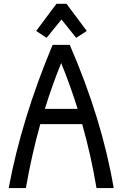

<svg xmlns="http://www.w3.org/2000/svg" viewBox="-20 -962 626 982"><path d="M24.4 0Q89.8 -351.6 249 -732.4H336.9Q502 -351.6 561.5 0H473.6Q445.8 -166.5 400.4 -327.1H186Q141.6 -168.5 112.3 0ZM209.5 -405.3H377Q339.8 -524.4 293 -639.6Q246.6 -525.4 209.5 -405.3ZM165 -803.7 268.6 -942.4H320.3L423.8 -803.7L369.6 -768.6L294.4 -862.3L218.3 -768.6Z"/></svg>

Font: Consola Mono
Style: Book
Weight: 400
Monospace: yes
Version: Version 2.001